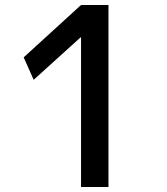

<svg xmlns="http://www.w3.org/2000/svg" viewBox="-20 -750 670 770"><path d="M305 0V-600H303L115 -430L75 -520L305 -730H415V0Z"/></svg>

Font: M PLUS 1p Medium
Style: Regular
Weight: 500
Version: Version 1.062